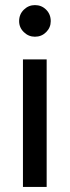

<svg xmlns="http://www.w3.org/2000/svg" viewBox="-20 -733 273 753"><path d="M70 0V-500H163V0ZM117 -589Q92 -589 73.5 -607Q55 -625 55 -650Q55 -677 73.5 -695Q92 -713 117 -713Q143 -713 161 -695Q179 -677 179 -650Q179 -625 161 -607Q143 -589 117 -589Z"/></svg>

Font: Envelope Sans Variable
Style: Regular
Weight: 500
Designer: Andreas Rasmussen / Norman Anderson
Foundry: mail.de GmbH
Version: Version 1.150